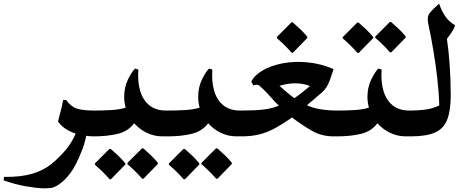

<svg xmlns="http://www.w3.org/2000/svg" viewBox="-183 -750 2566 1056"><path d="M56 286Q11 284 -44.5 274Q-100 264 -163 242L-161 223Q-68 224 -7 206Q54 188 97 154Q140 120 178 75Q210 38 233 -15Q167 -37 136 -82Q140 -100 148.5 -130Q157 -160 164 -200H181Q207 -163 240.5 -152.5Q274 -142 335 -142Q355 -142 365 -125.5Q375 -109 375 -68Q375 -42 365 -21Q355 0 335 0Q312 0 291 -3Q287 19 280.5 41Q274 63 265 84Q236 158 205.5 200Q175 242 140 265Q116 281 99 283.5Q82 286 56 286Z M500 -217Q500 -269 520 -311Q540 -353 560 -373L578 -367Q573 -303 587.5 -252Q602 -201 637.5 -171.5Q673 -142 731 -142H736Q756 -142 769 -126Q782 -110 782 -87V-57Q782 -32 769 -16Q756 0 736 0H711Q665 0 624.5 -19.5Q584 -39 555 -72Q521 -27 463 -13.5Q405 0 335 0Q301 0 283 -22Q265 -44 265 -70Q264 -97 281.5 -119.5Q299 -142 335 -142Q380 -142 426.5 -144.5Q473 -147 508 -158Q500 -187 500 -217ZM599 233Q580 211 560 191.5Q540 172 518 153V146L598 66H605Q626 84 646 103Q666 122 685 145V152L606 233ZM420 236Q401 214 381 194.5Q361 175 339 156V149L419 69H426Q447 87 467 106Q487 125 506 148V155L427 236Z M907 -217Q907 -269 927 -311Q947 -353 967 -373L985 -367Q980 -303 994.5 -252Q1009 -201 1044.5 -171.5Q1080 -142 1138 -142H1143Q1163 -142 1176 -126Q1189 -110 1189 -87V-57Q1189 -32 1176 -16Q1163 0 1143 0H1118Q1072 0 1031.5 -19.5Q991 -39 962 -72Q928 -27 870 -13.5Q812 0 742 0Q708 0 690 -22Q672 -44 672 -70Q671 -97 688.5 -119.5Q706 -142 742 -142Q787 -142 833.5 -144.5Q880 -147 915 -158Q907 -187 907 -217ZM1006 233Q987 211 967 191.5Q947 172 925 153V146L1005 66H1012Q1033 84 1053 103Q1073 122 1092 145V152L1013 233ZM827 236Q808 214 788 194.5Q768 175 746 156V149L826 69H833Q854 87 874 106Q894 125 913 148V155L834 236Z M1673 -142Q1693 -142 1703 -120.5Q1713 -99 1713 -73Q1714 -46 1704 -23Q1694 0 1673 0H1651Q1586 0 1532 -31Q1478 -62 1423 -104Q1368 -65 1324 -42Q1280 -19 1238 -9.5Q1196 0 1146 0Q1113 0 1096 -22Q1079 -44 1079 -71Q1078 -97 1095 -119.5Q1112 -142 1146 -142Q1220 -142 1266 -147.5Q1312 -153 1351 -169Q1332 -186 1310.5 -211Q1289 -236 1269 -255Q1253 -271 1242.5 -279.5Q1232 -288 1211 -280L1199 -301Q1217 -337 1263 -363.5Q1309 -390 1373 -402Q1437 -414 1509.5 -407Q1582 -400 1652 -370Q1640 -333 1631 -309Q1622 -285 1612 -269.5Q1602 -254 1586 -240L1505 -171Q1538 -156 1580.5 -149Q1623 -142 1673 -142ZM1354 -278Q1371 -263 1393.5 -243.5Q1416 -224 1436 -210Q1458 -225 1479 -241.5Q1500 -258 1522 -277Q1447 -306 1354 -278ZM1421 -460Q1402 -482 1382 -501.5Q1362 -521 1340 -540V-547L1420 -627H1427Q1448 -609 1468 -590Q1488 -571 1507 -548V-541L1428 -460Z M1838 -217Q1838 -269 1858 -311Q1878 -353 1898 -373L1916 -367Q1911 -303 1925.5 -252Q1940 -201 1975.5 -171.5Q2011 -142 2069 -142H2074Q2094 -142 2107 -126Q2120 -110 2120 -87V-57Q2120 -32 2107 -16Q2094 0 2074 0H2049Q2003 0 1962.5 -19.5Q1922 -39 1893 -72Q1859 -27 1801 -13.5Q1743 0 1673 0Q1639 0 1621 -22Q1603 -44 1603 -70Q1602 -97 1619.5 -119.5Q1637 -142 1673 -142Q1718 -142 1764.5 -144.5Q1811 -147 1846 -158Q1838 -187 1838 -217ZM1962 -462Q1943 -484 1923 -503.5Q1903 -523 1881 -542V-549L1961 -629H1968Q1989 -611 2009 -592Q2029 -573 2048 -550V-543L1969 -462ZM1783 -459Q1764 -481 1744 -500.5Q1724 -520 1702 -539V-546L1782 -626H1789Q1810 -608 1830 -589Q1850 -570 1869 -547V-540L1790 -459Z M2320 -611Q2313 -589 2298 -568Q2283 -547 2275 -536Q2284 -478 2290 -396Q2296 -314 2296 -226Q2296 -143 2277 -93Q2258 -43 2210.5 -21.5Q2163 0 2076 0Q2043 0 2026.5 -22Q2010 -44 2010 -70Q2010 -97 2026.5 -119.5Q2043 -142 2076 -142Q2108 -142 2150.5 -146.5Q2193 -151 2233 -170Q2231 -242 2222 -320Q2213 -398 2200 -475.5Q2187 -553 2172 -621Q2164 -659 2181.5 -680Q2199 -701 2232 -730Q2246 -690 2265.5 -661Q2285 -632 2320 -611Z"/></svg>

Font: Bona Nova
Style: Bold
Weight: 700
Designer: Mateusz Machalski
Foundry: Capitalics
Version: Version 4.001; ttfautohint (v1.8.3)